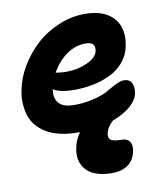

<svg xmlns="http://www.w3.org/2000/svg" viewBox="-83 -575 765 878"><g transform="rotate(-10 299.5 -135.5)"><path d="M249 23.9Q202.1 23.9 164.3 15.4Q126.5 6.8 100.3 -9Q74.2 -24.9 55.7 -46.6Q37.1 -68.4 29.1 -95Q21 -121.6 19.3 -151.6Q17.6 -181.6 24.9 -213.9Q35.2 -267.6 66.2 -319.6Q97.2 -371.6 141.8 -412.8Q186.5 -454.1 246.6 -479.5Q306.6 -504.9 370.1 -504.9Q458 -504.9 501.5 -457.5Q544.9 -410.2 528.8 -328.1Q521 -287.1 495.1 -255.9Q469.2 -224.6 431.9 -206.5Q394.5 -188.5 351.8 -179.7Q309.1 -170.9 262.2 -170.9Q197.3 -170.9 166 -190.9Q158.7 -152.3 178.5 -127.7Q198.2 -103 251 -103Q301.8 -103 344.2 -114.3Q386.7 -125.5 409.4 -138.9Q432.1 -152.3 454.6 -163.6Q477.1 -174.8 492.2 -174.8Q518.6 -174.8 528.6 -155.3Q538.6 -135.7 533.2 -107.9Q527.3 -76.7 495.6 -49.3Q463.9 -22 413.1 -2.9Q383.8 22 377.9 53.2Q374 72.3 385.7 81.5Q397.5 90.8 431.2 90.8Q462.9 90.8 473.6 108.4Q484.4 126 478 152.8Q469.7 193.8 440.2 213.9Q410.6 233.9 367.2 233.9Q286.6 233.9 249.3 195.1Q211.9 156.2 225.1 90.8Q232.9 53.2 254.9 23.9ZM348.1 -371.1Q302.2 -371.1 260.5 -341.6Q218.8 -312 191.9 -263.2Q195.8 -262.7 204.6 -261.5Q213.4 -260.3 222.9 -259.5Q232.4 -258.8 243.2 -258.8Q294.4 -258.8 338.6 -279.1Q382.8 -299.3 389.2 -329.1Q393.1 -350.6 383.5 -360.8Q374 -371.1 348.1 -371.1Z"/></g></svg>

Font: Shantell Sans Bouncy
Style: Bold Italic
Weight: 700
Italic angle: -11.31°
Designer: Stephen Nixon, Anya Danilova, Shantell Martin
Foundry: Arrow Type
Version: Version 1.006;[9816181b4]